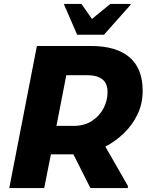

<svg xmlns="http://www.w3.org/2000/svg" viewBox="-20 -953 761 973"><path d="M27 0 167 -720H441Q569 -720 636 -663Q703 -606 703 -493Q703 -427 676.5 -372.5Q650 -318 607 -277Q564 -236 514 -210L628 -11V0H438L352 -171H238L204 0ZM424 -572H316L266 -315H353Q408 -315 446.5 -340.5Q485 -366 505 -405Q525 -444 525 -485Q525 -532 497.5 -552Q470 -572 424 -572ZM371 -777 305 -929V-933H393L446 -857L539 -933H642V-929L507 -777Z"/></svg>

Font: Kufam
Style: Bold Italic
Weight: 700
Italic angle: -11°
Designer: Artur Schmal
Foundry: Original Type
Version: Version 1.301; ttfautohint (v1.8.3)